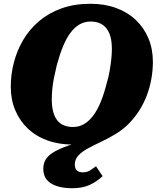

<svg xmlns="http://www.w3.org/2000/svg" viewBox="-20 -748 855 1016"><path d="M459 -634Q427 -634 400.5 -618.5Q374 -603 352.5 -574Q331 -545 313.5 -502.5Q296 -460 281 -405Q273 -372 266.5 -340.5Q260 -309 257 -279Q254 -249 254 -222Q254 -186 261 -158.5Q268 -131 282 -112.5Q296 -94 317.5 -85Q339 -76 366 -76Q399 -76 425 -91.5Q451 -107 473 -136Q495 -165 512.5 -207.5Q530 -250 544 -305Q554 -338 559.5 -369.5Q565 -401 568.5 -431Q572 -461 572 -488Q572 -525 565 -552Q558 -579 543.5 -597.5Q529 -616 508 -625Q487 -634 459 -634ZM789 -421Q789 -376 781 -331Q773 -286 757 -243.5Q741 -201 716.5 -162.5Q692 -124 658 -90Q626 -59 588 -36.5Q550 -14 512.5 3.5Q475 21 444 38Q413 55 394.5 75Q376 95 376 123Q376 144 387 154Q398 164 419 164Q441 164 458.5 152.5Q476 141 488 132L523 184Q494 212 455.5 230Q417 248 363 248Q291 248 250 222.5Q209 197 209 145Q209 116 223 94Q237 72 271 53Q305 34 365 14.5Q425 -5 517 -30L478 4Q461 8 443 11Q425 14 406 15.5Q387 17 366 17Q291 17 230.5 -5Q170 -27 127 -68Q84 -109 60.5 -165Q37 -221 37 -289Q37 -354 53.5 -417.5Q70 -481 103 -537Q136 -593 186.5 -636Q237 -679 305 -703.5Q373 -728 459 -728Q534 -728 595 -705.5Q656 -683 699 -642Q742 -601 765.5 -545Q789 -489 789 -421Z"/></svg>

Font: Roboto Serif 20pt ExtraBold
Style: Italic
Weight: 800
Italic angle: -10°
Version: Version 1.007